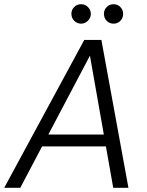

<svg xmlns="http://www.w3.org/2000/svg" viewBox="-39 -889 698 909"><path d="M-19 0 360 -700H441L569 0H497L387 -624H386L57 0ZM117 -196 146 -252H489L499 -196ZM345 -777Q326 -777 312.5 -790.5Q299 -804 299 -824Q299 -842 312 -855.5Q325 -869 345 -869Q364 -869 377.5 -855.5Q391 -842 391 -823Q391 -804 377 -790.5Q363 -777 345 -777ZM499 -777Q479 -777 466 -790.5Q453 -804 453 -824Q453 -842 466 -855.5Q479 -869 499 -869Q518 -869 531 -855.5Q544 -842 544 -823Q544 -804 531 -790.5Q518 -777 499 -777Z"/></svg>

Font: DM Sans 28pt Light
Style: Italic
Weight: 300
Italic angle: -10°
Version: Version 4.004;gftools[0.9.30]